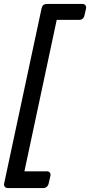

<svg xmlns="http://www.w3.org/2000/svg" viewBox="-40 -796 457 975"><path d="M0 159Q-10 159 -15.5 152.5Q-21 146 -19 136L171 -753Q176 -776 198 -776H378Q388 -776 393.5 -769.5Q399 -763 397 -753L389 -718Q384 -695 361 -695H248L84 74H198Q208 74 213 80.5Q218 87 216 97L207 136Q205 146 197.5 152.5Q190 159 180 159Z"/></svg>

Font: Lubike
Style: Italic
Weight: 400
Italic angle: -12°
Foundry: Honoka55
Version: Version 1.000;July 22, 2022;FontCreator 14.0.0.2862 64-bit